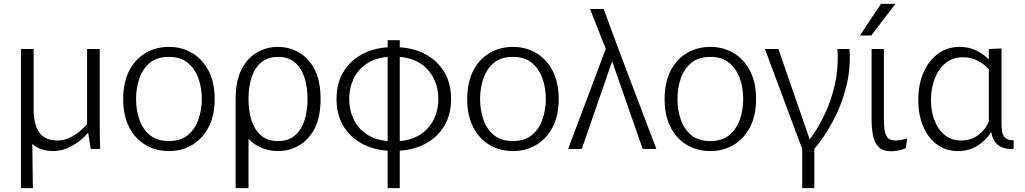

<svg xmlns="http://www.w3.org/2000/svg" viewBox="-20 -775 5334 999"><path d="M89 204V-520H155V-205Q155 -127 184.5 -85.5Q214 -44 279 -44Q312 -44 341 -57.5Q370 -71 393.5 -90.5Q417 -110 433 -129V-520H499V-136Q499 -96 499.5 -63.5Q500 -31 501 0H452L439 -83H437Q419 -61 391 -39.5Q363 -18 329 -3.5Q295 11 256 11Q189 11 148 -26L151 204Z M859 11Q791 11 737 -21Q683 -53 652 -113.5Q621 -174 621 -260Q621 -346 652 -406.5Q683 -467 737 -499Q791 -531 859 -531Q926 -531 980 -499Q1034 -467 1065.5 -406.5Q1097 -346 1097 -260Q1097 -174 1065.5 -113.5Q1034 -53 980 -21Q926 11 859 11ZM859 -41Q919 -41 956.5 -71.5Q994 -102 1012 -152Q1030 -202 1030 -260Q1030 -318 1012 -368Q994 -418 956.5 -448.5Q919 -479 859 -479Q798 -479 760.5 -448.5Q723 -418 705.5 -368Q688 -318 688 -260Q688 -202 705.5 -152Q723 -102 760.5 -71.5Q798 -41 859 -41Z M1206 204V-260Q1206 -354 1236.5 -413.5Q1267 -473 1317 -502Q1367 -531 1426 -531Q1485 -531 1535.5 -502Q1586 -473 1617 -413.5Q1648 -354 1648 -260Q1648 -166 1617 -106.5Q1586 -47 1535.5 -18Q1485 11 1426 11Q1383 11 1343 -5Q1303 -21 1273 -53V204ZM1426 -41Q1479 -41 1513 -69Q1547 -97 1563.5 -146.5Q1580 -196 1580 -260Q1580 -324 1563.5 -373.5Q1547 -423 1513 -451Q1479 -479 1426 -479Q1374 -479 1340 -451Q1306 -423 1289.5 -373.5Q1273 -324 1273 -260Q1273 -196 1289.5 -146.5Q1306 -97 1340 -69Q1374 -41 1426 -41Z M1997 204V9Q1919 4 1859 -30Q1799 -64 1765 -122Q1731 -180 1731 -260Q1731 -340 1765 -398Q1799 -456 1859 -490Q1919 -524 1997 -529V-566H2060V-529Q2138 -524 2198.5 -490Q2259 -456 2293 -398Q2327 -340 2327 -260Q2327 -180 2293 -122Q2259 -64 2198.5 -30Q2138 4 2060 9V204ZM1797 -260Q1797 -204 1819 -156.5Q1841 -109 1885.5 -78Q1930 -47 1997 -41V-479Q1930 -473 1885.5 -442Q1841 -411 1819 -363.5Q1797 -316 1797 -260ZM2261 -260Q2261 -316 2238.5 -363.5Q2216 -411 2171.5 -442Q2127 -473 2060 -479V-41Q2127 -47 2171.5 -78Q2216 -109 2238.5 -156.5Q2261 -204 2261 -260Z M2649 11Q2581 11 2527 -21Q2473 -53 2442 -113.5Q2411 -174 2411 -260Q2411 -346 2442 -406.5Q2473 -467 2527 -499Q2581 -531 2649 -531Q2716 -531 2770 -499Q2824 -467 2855.5 -406.5Q2887 -346 2887 -260Q2887 -174 2855.5 -113.5Q2824 -53 2770 -21Q2716 11 2649 11ZM2649 -41Q2709 -41 2746.5 -71.5Q2784 -102 2802 -152Q2820 -202 2820 -260Q2820 -318 2802 -368Q2784 -418 2746.5 -448.5Q2709 -479 2649 -479Q2588 -479 2550.5 -448.5Q2513 -418 2495.5 -368Q2478 -318 2478 -260Q2478 -202 2495.5 -152Q2513 -102 2550.5 -71.5Q2588 -41 2649 -41Z M3324 0 3165 -456 3007 0H2936L3132 -521L3050 -728H3121L3198 -520L3395 0Z M3676 11Q3608 11 3554 -21Q3500 -53 3469 -113.5Q3438 -174 3438 -260Q3438 -346 3469 -406.5Q3500 -467 3554 -499Q3608 -531 3676 -531Q3743 -531 3797 -499Q3851 -467 3882.5 -406.5Q3914 -346 3914 -260Q3914 -174 3882.5 -113.5Q3851 -53 3797 -21Q3743 11 3676 11ZM3676 -41Q3736 -41 3773.5 -71.5Q3811 -102 3829 -152Q3847 -202 3847 -260Q3847 -318 3829 -368Q3811 -418 3773.5 -448.5Q3736 -479 3676 -479Q3615 -479 3577.5 -448.5Q3540 -418 3522.5 -368Q3505 -318 3505 -260Q3505 -202 3522.5 -152Q3540 -102 3577.5 -71.5Q3615 -41 3676 -41Z M4154 204V0L3960 -520H4030L4193 -50Q4234 -103 4269.5 -177Q4305 -251 4324.5 -338.5Q4344 -426 4337 -520H4400Q4407 -416 4382 -320Q4357 -224 4312.5 -142Q4268 -60 4217 0V204Z M4693 -4Q4672 5 4652.5 8.5Q4633 12 4618 12Q4572 12 4550 -12Q4528 -36 4521.5 -74Q4515 -112 4515 -153V-520H4579V-167Q4579 -134 4581.5 -106Q4584 -78 4596.5 -61Q4609 -44 4640 -44Q4651 -44 4667 -46.5Q4683 -49 4700 -55ZM4454 -590 4564 -755H4639L4513 -590Z M4964 11Q4903 11 4856.5 -22.5Q4810 -56 4784 -116Q4758 -176 4758 -255Q4758 -336 4785 -398Q4812 -460 4860.5 -495.5Q4909 -531 4974 -531Q5022 -531 5061 -511.5Q5100 -492 5123 -467H5125V-520L5191 -523V-135Q5191 -112 5194 -91Q5197 -70 5210.5 -57.5Q5224 -45 5254 -45V0Q5201 2 5173 -20.5Q5145 -43 5138 -86H5136Q5108 -42 5064 -15.5Q5020 11 4964 11ZM4981 -44Q5035 -44 5073 -74.5Q5111 -105 5125 -144V-415Q5101 -441 5067 -459Q5033 -477 4991 -477Q4936 -477 4899 -446Q4862 -415 4843 -364.5Q4824 -314 4824 -255Q4824 -196 4842.5 -148Q4861 -100 4896 -72Q4931 -44 4981 -44Z"/></svg>

Font: Murecho Light
Style: Regular
Weight: 300
Designer: Neil Summerour
Foundry: Positype
Version: Version 1.010; ttfautohint (v1.8.3)